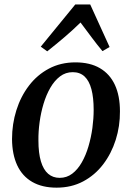

<svg xmlns="http://www.w3.org/2000/svg" viewBox="-20 -831 592 862"><path d="M318.5 -551Q384 -551 428.5 -525Q473 -499 495.8 -450Q518.5 -401 518.5 -331Q519 -264.5 499.5 -203Q480 -141.5 443 -93Q406 -44.5 353.2 -16.5Q300.5 11.5 234 11.5Q169.5 11.5 124.8 -14.2Q80 -40 57.2 -89Q34.5 -138 34 -206.5Q34 -274 53.5 -336Q73 -398 110 -446.5Q147 -495 199.8 -523Q252.5 -551 318.5 -551ZM306.5 -507Q274.5 -507 249.5 -488Q224.5 -469 206 -437Q187.5 -405 175.5 -365Q163.5 -325 157.8 -282.5Q152 -240 152.5 -200.5Q152.5 -143.5 163.8 -106.2Q175 -69 196.2 -50.8Q217.5 -32.5 248 -32.5Q279.5 -32.5 304.2 -51.2Q329 -70 347.2 -102Q365.5 -134 377.2 -174Q389 -214 394.8 -256.2Q400.5 -298.5 400.5 -337.5Q400.5 -392.5 390.5 -430.2Q380.5 -468 359.8 -487.5Q339 -507 306.5 -507ZM192 -600.5 163 -621.5 318 -811H385L472 -620L440 -601.5Q415 -631.5 391.2 -663.5Q367.5 -695.5 341.5 -730Q308 -697 270.5 -665Q233 -633 192 -600.5Z"/></svg>

Font: Merriweather 60pt Medium
Style: Italic
Weight: 500
Italic angle: -7.8°
Version: Version 2.101